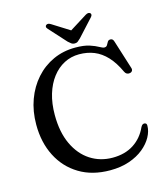

<svg xmlns="http://www.w3.org/2000/svg" viewBox="-130 -988 957 1105"><g transform="rotate(-15 348.5 -435.5)"><path d="M661.5 -175.5Q661.5 -142.5 643 -108.5Q624.5 -74.5 589.5 -45.8Q554.5 -17 504 0.5Q453.5 18 389.5 18Q283 18 205.8 -28.8Q128.5 -75.5 86.8 -157.5Q45 -239.5 45 -345.5Q45 -426 69.8 -493.5Q94.5 -561 139.2 -611.2Q184 -661.5 244.2 -689Q304.5 -716.5 376 -716.5Q428 -716.5 460.5 -705.8Q493 -695 511.5 -684.2Q530 -673.5 539.5 -673.5Q551.5 -673.5 556.5 -682.5Q561.5 -691.5 566.8 -700.5Q572 -709.5 584 -709.5Q591.5 -709.5 596.5 -705Q601.5 -700.5 604.5 -689.5L658 -520Q661.5 -509.5 656.8 -502Q652 -494.5 641.5 -493Q632 -491.5 624.5 -495.5Q617 -499.5 612.5 -509Q585 -568.5 551.2 -604.5Q517.5 -640.5 477 -657Q436.5 -673.5 387.5 -673.5Q339 -673.5 298 -652Q257 -630.5 226.5 -590.8Q196 -551 179.2 -495.8Q162.5 -440.5 162.5 -372Q162.5 -269.5 196.5 -197Q230.5 -124.5 289.2 -86.5Q348 -48.5 422 -48.5Q495.5 -48.5 547.5 -82.2Q599.5 -116 626.5 -176Q631.5 -185.5 637 -189Q642.5 -192.5 649.5 -191.5Q655.5 -190.5 658.5 -186.8Q661.5 -183 661.5 -175.5ZM400 -805.5 276.5 -883Q259.5 -893.5 249.5 -885.5Q245 -882.5 244.5 -876.2Q244 -870 251 -862.5L343 -761Q353 -751.5 361 -745.8Q369 -740 380.5 -740Q392 -740 399.5 -745.8Q407 -751.5 416.5 -761L509.5 -862.5Q516 -870 515.8 -876.2Q515.5 -882.5 511 -885.5Q501 -893.5 483.5 -883L360 -805.5Z"/></g></svg>

Font: Fraunces 10pt
Style: Regular
Weight: 400
Version: Version 1.000;[b76b70a41]